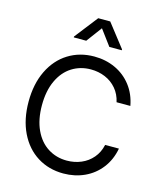

<svg xmlns="http://www.w3.org/2000/svg" viewBox="-139 -1073 1002 1185"><g transform="rotate(15 361.5 -481.0)"><path d="M583.1 -500Q572.4 -549 542.6 -584Q512.8 -619 470.2 -636.9Q427.6 -654.8 378.6 -654.8Q311.4 -654.8 257.8 -620.9Q204.2 -587 173.5 -521.1Q142.8 -455.3 142.8 -363.6Q142.8 -272 173.5 -206.1Q204.2 -140.3 257.8 -106.4Q311.4 -72.4 378.6 -72.4Q427.6 -72.4 470.2 -90.4Q512.8 -108.3 542.6 -143.3Q572.4 -178.3 583.1 -227.3H671.2Q657.7 -154.1 616.3 -100.5Q574.9 -46.9 513.3 -18.5Q451.7 9.9 378.6 9.9Q285.5 9.9 212.5 -35.7Q139.6 -81.3 98.5 -166Q57.5 -250.7 57.5 -363.6Q57.5 -476.6 98.5 -561.3Q139.6 -646 212.5 -691.6Q285.5 -737.2 378.6 -737.2Q451.7 -737.2 513.3 -708.8Q574.9 -680.4 616.3 -626.8Q657.7 -573.2 671.2 -500ZM531.2 -818.2H451.7L377.8 -917.6L304 -818.2H224.4V-823.9L339.5 -971.6H416.2L531.2 -823.9Z"/></g></svg>

Font: Riot Sans
Style: Regular
Weight: 400
Designer: Rasmus Andersson
Foundry: rsms
Version: Version 4.001